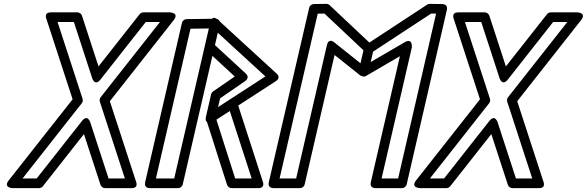

<svg xmlns="http://www.w3.org/2000/svg" viewBox="-20 -949 3038 994"><path d="M626.5 -25H542.1L447.6 -314.7C447.6 -314.7 434.2 -360.5 404.2 -322.5L169.9 -25H96.6L403.4 -414.5C408.6 -421.2 409.9 -430.4 407.5 -437.7L278 -835H362.5L456.9 -545.3C456.9 -545.3 470.3 -499.5 500.3 -537.5L734.6 -835H808L501.1 -445.5C495.9 -438.8 494.6 -429.6 497 -422.3ZM660.9 25C699 25 684.7 -7.7 684.7 -7.7L548.7 -425L879.1 -844.5C909.8 -883.4 859.5 -885 859.5 -885H722.5C714.9 -885 707.6 -881.4 702.9 -875.5L490 -605.2L404.4 -867.7C401.4 -877 391.7 -885 380.6 -885H243.6C205.6 -885 219.8 -852.3 219.8 -852.3L355.9 -435L25.4 -15.5C-5.2 23.4 45.1 25 45.1 25H182.1C189.6 25 197 21.4 201.7 15.5L414.6 -254.8L500.2 7.7C503.2 17 512.8 25 523.9 25Z M1282.9 -25H1197.5L1100.4 -329.4L1169.8 -374.3ZM1317.2 25C1353.1 25 1341.6 -6.1 1341 -7.7L1207.4 -420.7C1197.1 -452.5 1172.6 -435.7 1170 -434L1057.2 -361C1049.2 -355.8 1043.3 -343.7 1046.9 -332.4L1155.4 7.6C1158.4 17 1168.1 25 1179.3 25ZM1107.5 -779.5 1354 -553.4 1109 -394.6 1119.5 -439.9 1249.4 -529.4C1254.5 -533 1273.6 -548.6 1252.2 -568.4L1092.9 -715.5ZM1109.6 -845.4C1075.2 -876.9 1068.3 -832.6 1068.3 -832.6L1041 -712.6C1039.3 -705.2 1041.6 -694.9 1048.4 -688.6L1195.3 -552.9L1083.1 -475.6C1078.1 -472.1 1074.3 -466.7 1072.9 -460.6L1046.4 -345.6C1035.5 -298.3 1084.3 -319 1084.3 -319L1408.3 -529C1436.1 -547 1414.1 -566.2 1411.6 -568.4ZM1061.2 -801.6 881.9 -25H787.2L966.2 -800.3ZM1117 -821.4C1124.3 -853 1096 -852 1092.3 -852L945.9 -850C935.6 -849.9 924.5 -842.2 921.9 -830.6L731.4 -5.6C724.8 23 749.6 25 755.8 25H901.8C912.5 25 923.5 17.2 926.1 5.6Z M1846.1 -557.6 1863.2 -552.2C1867.1 -552.4 1871 -553.5 1874.4 -555.5L2050.3 -658L1899.7 -5.6C1893.1 23 1917.9 25 1924 25H2061C2071.8 25 2082.7 17.1 2085.4 5.6L2293.4 -897.4C2299.8 -925.3 2275.9 -927.9 2269.4 -928L2205.4 -929C2201.3 -929.1 2195.5 -927.7 2191.3 -924.9L1892.2 -728.7L1686.6 -922.2C1682.7 -925.8 1675.7 -929.1 1669 -929L1604.6 -928C1594.3 -927.8 1583.3 -920.2 1580.6 -908.6L1371.6 -5.6C1365 23 1389.9 25 1396 25H1533C1543.7 25 1554.7 17.2 1557.3 5.6L1712 -664.4ZM1861.8 -688.6 1846.3 -621.4 1712.2 -728.3C1712.2 -728.3 1682.1 -757.1 1672.2 -714.3L1513.1 -25H1427.4L1624.9 -878.3L1659.7 -878.8ZM1911.5 -681.6 2212.3 -878.9 2237.7 -878.5 2041.1 -25H1955.5L2112 -703.1C2112 -703.1 2117.8 -755.3 2075.1 -730.3L1899.1 -627.8Z M2735.5 -25H2651.1L2556.6 -314.7C2556.6 -314.7 2543.2 -360.5 2513.2 -322.5L2278.9 -25H2205.6L2512.4 -414.5C2517.6 -421.2 2518.9 -430.4 2516.5 -437.7L2387 -835H2471.5L2565.9 -545.3C2565.9 -545.3 2579.3 -499.5 2609.3 -537.5L2843.6 -835H2917L2610.1 -445.5C2604.9 -438.8 2603.6 -429.6 2606 -422.3ZM2769.9 25C2808 25 2793.7 -7.7 2793.7 -7.7L2657.7 -425L2988.1 -844.5C3018.8 -883.4 2968.5 -885 2968.5 -885H2831.5C2823.9 -885 2816.6 -881.4 2811.9 -875.5L2599 -605.2L2513.4 -867.7C2510.4 -877 2500.7 -885 2489.6 -885H2352.6C2314.6 -885 2328.8 -852.3 2328.8 -852.3L2464.9 -435L2134.4 -15.5C2103.8 23.4 2154.1 25 2154.1 25H2291.1C2298.6 25 2306 21.4 2310.7 15.5L2523.6 -254.8L2609.2 7.7C2612.2 17 2621.8 25 2632.9 25Z"/></svg>

Font: Stormning Aesir
Style: Regular
Weight: 400
Designer: Robert Jablonski, Mew Too
Foundry: Cannot Into Space Fonts
Version: Version 0.90